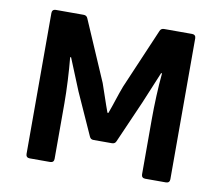

<svg xmlns="http://www.w3.org/2000/svg" viewBox="-72 -711 917 796"><g transform="rotate(10 387.0 -312.5)"><path d="M85 -609.4V-15.6C85 -5.9 90.8 0 100.6 0H187.5C197.3 0 203.1 -5.9 203.1 -15.6V-249C203.1 -307.6 199.2 -382.8 193.4 -442.4H197.3L252 -308.6L331.1 -132.8C335 -124 339.8 -121.1 348.6 -121.1H425.8C434.6 -121.1 440.4 -125 443.4 -132.8L520.5 -308.6L576.2 -442.4H580.1C574.2 -382.8 571.3 -307.6 571.3 -249V-15.6C571.3 -5.9 577.1 0 586.9 0H674.8C684.6 0 690.4 -5.9 690.4 -15.6V-609.4C690.4 -619.1 684.6 -625 674.8 -625H556.6C547.9 -625 542 -621.1 539.1 -613.3L430.7 -360.4C416 -322.3 404.3 -281.2 389.6 -242.2H385.7C371.1 -281.2 358.4 -322.3 344.7 -360.4L235.4 -613.3C232.4 -621.1 226.6 -625 217.8 -625H100.6C90.8 -625 85 -619.1 85 -609.4Z"/></g></svg>

Font: Ed Sans Neue SemiBold
Style: Regular
Weight: 600
Designer: Stephen Hutchings
Version: Version 1.004;PS 001.004;hotconv 1.0.88;makeotf.lib2.5.64775